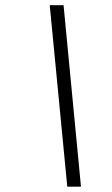

<svg xmlns="http://www.w3.org/2000/svg" viewBox="-20 -702 422 722"><path d="M284.5 0H233L167 -682.5H219Z"/></svg>

Font: Newsreader 14pt
Style: Italic
Weight: 400
Italic angle: -17°
Designer: Hugues Gentile
Foundry: Production Type
Version: Version 1.003